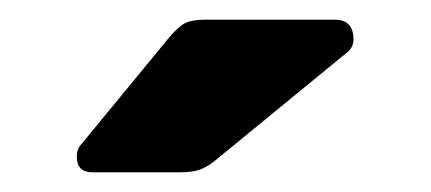

<svg xmlns="http://www.w3.org/2000/svg" viewBox="-20 -770 438 195"><path d="M74 -595Q58 -595 58 -611Q58 -619 63 -624L151 -731Q161 -743 168 -746.5Q175 -750 188 -750H320Q339 -750 339 -730Q339 -723 334 -718L201 -609Q193 -602 185 -598.5Q177 -595 163 -595Z"/></svg>

Font: DVN-Rubik
Style: Bold
Weight: 700
Designer: Hubert and Fischer
Foundry: Hubert & Fischer
Version: Version 2.102